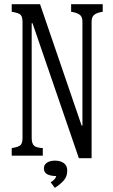

<svg xmlns="http://www.w3.org/2000/svg" viewBox="-20 -780 540 920"><path d="M36.1 -723.6V-759.8H171.9L371.1 -178.2H375V-674.8Q375 -698.2 363.8 -708Q350.1 -719.2 320.8 -723.6V-759.8H472.2V-723.6Q442.9 -719.2 430.2 -708Q418.9 -697.8 418.9 -674.8V-22H357.9L135.7 -668.9H131.8V-119.1Q131.8 -91.8 144 -81.1Q154.3 -72.3 185.1 -70.3V-34.2H36.1V-70.3Q69.8 -75.7 78.6 -85Q87.9 -94.7 87.9 -119.1V-674.8Q87.9 -701.2 77.6 -710Q68.4 -718.3 36.1 -723.6ZM242.7 120.1 222.7 93.3Q247.6 78.6 249 63.5Q223.1 63.5 206.8 55.2Q190.4 46.9 190.4 27.3Q190.4 8.8 205.3 -0.7Q220.2 -10.3 243.7 -10.3Q269 -10.3 285.6 1.5Q302.2 13.2 302.2 37.6Q302.2 65.4 285.9 84.2Q269.5 103 242.7 120.1Z"/></svg>

Font: BIZ UDMincho
Style: Regular
Weight: 400
Monospace: yes
Designer: TypeBank Co., Ltd.
Foundry: Morisawa Inc.
Version: Version 1.06